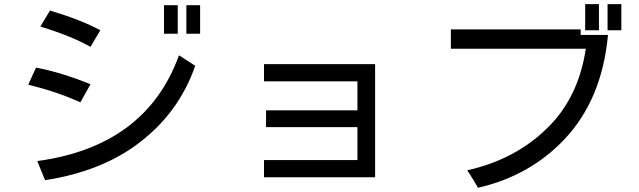

<svg xmlns="http://www.w3.org/2000/svg" viewBox="-20 -843 3040 913"><path d="M825.2 -818.4V-682.6H759.8V-818.4ZM931.6 -818.4V-682.6H866.2V-818.4ZM410.2 -620.1Q319.3 -671.9 171.9 -716.8L217.8 -793Q364.3 -749 457 -699.2ZM151.4 -521.5Q274.4 -498 410.2 -442.4L362.3 -356.4Q252.9 -406.2 114.3 -440.4ZM194.3 13.7 157.2 -77.1Q674.8 -147.5 831.1 -580.1L908.2 -530.3Q829.1 -299.8 625 -151.4Q450.2 -25.4 194.3 13.7Z M1763.7 0H1235.4V-82H1679.7V-238.3H1245.1V-318.4H1679.7V-456.1H1235.4V-538.1H1763.7Z M2934.6 -823.2V-699.2H2869.1V-823.2ZM2828.1 -823.2V-699.2H2762.7V-823.2ZM2124 -703.1H2741.2V-676.8H2871.1Q2842.8 -369.1 2663.1 -179.7Q2498 -5.9 2252.9 49.8Q2234.4 16.6 2202.1 -33.2Q2461.9 -91.8 2621.1 -275.4Q2735.4 -410.2 2765.6 -611.3H2124Z"/></svg>

Font: MotoyaLCedar
Style: W3 mono
Weight: 400
Version: Version 1.01